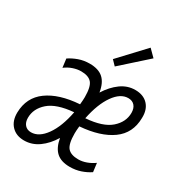

<svg xmlns="http://www.w3.org/2000/svg" viewBox="-182 -911 997 1054"><g transform="rotate(30 316.5 -383.5)"><path d="M120 11Q70 11 40.5 -20Q11 -51 12 -104Q14 -200 87 -253Q160 -306 288 -315Q291 -345 291 -362Q291 -428 270.5 -451.5Q250 -475 203 -475Q179 -475 152.5 -466Q126 -457 104 -440L97 -495Q122 -512 154 -523.5Q186 -535 223 -535Q279 -535 309 -508Q339 -481 348 -424Q380 -475 421.5 -505Q463 -535 512 -535Q564 -535 593 -504Q622 -473 620 -420Q619 -323 546 -270.5Q473 -218 345 -208Q342 -180 342 -162Q342 -95 362.5 -71.5Q383 -48 430 -48Q455 -48 481 -57.5Q507 -67 529 -83L536 -28Q511 -11 479 0Q447 11 410 11Q355 11 325 -16Q295 -43 285 -100Q254 -49 212 -19Q170 11 120 11ZM351 -263Q458 -271 507 -314Q556 -357 556 -415Q556 -444 541.5 -460.5Q527 -477 501 -477Q452 -477 411.5 -419.5Q371 -362 351 -263ZM131 -47Q181 -47 222 -104.5Q263 -162 282 -261Q175 -252 126 -209Q77 -166 77 -108Q77 -80 91.5 -63.5Q106 -47 131 -47ZM349 -590 320 -620 468 -778 511 -735Z"/></g></svg>

Font: Ubuntu Sans Condensed
Style: Italic
Weight: 400
Width: 3
Italic angle: -13.5°
Designer: Dalton Maag Ltd
Foundry: Dalton Maag Ltd
Version: Version 1.006; ttfautohint (v1.8.4.7-5d5b)